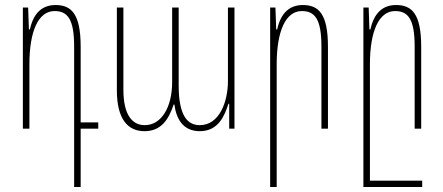

<svg xmlns="http://www.w3.org/2000/svg" viewBox="-20 -512 1764 764"><path d="M275 232H301V0H371V-25H301V-326C301 -457 264 -492 201 -492C148 -492 113 -460 99 -395H95L92 -482H71V0H97V-256C97 -389 133 -468 197 -468C249 -468 275 -436 275 -327Z M555 10C621 10 651 -36 671 -96H674C681 -41 707 10 775 10C850 10 874 -53 889 -99H892V0H913V-482H887V-190C887 -105 852 -14 775 -14C728 -14 691 -48 691 -172V-482H665V-186C665 -83 621 -14 556 -14C508 -14 471 -52 471 -155V-482H445V-153C445 -40 487 10 555 10Z M1055 232H1081V-256C1081 -389 1117 -468 1181 -468C1233 -468 1259 -436 1259 -327V0H1285V-326C1285 -457 1248 -492 1185 -492C1132 -492 1097 -460 1083 -395H1079L1076 -482H1055Z M1426 232H1660V207H1452V-256C1452 -389 1488 -468 1552 -468C1604 -468 1630 -436 1630 -327V0H1656V-326C1656 -457 1619 -492 1556 -492C1503 -492 1468 -460 1454 -395H1450L1447 -482H1426Z"/></svg>

Font: Noto Sans Armenian ExtraCondensed Thin
Style: Regular
Weight: 100
Width: 2
Designer: Monotype Design Team
Foundry: Monotype Imaging Inc.
Version: Version 2.008